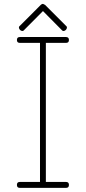

<svg xmlns="http://www.w3.org/2000/svg" viewBox="-20 -939 436 975"><path d="M81.1 -15.1C70.8 -15.1 65.9 -10.3 65.9 0C65.9 10.3 70.8 15.1 81.1 15.1H314.9C325.2 15.1 330.1 10.3 330.1 0C330.1 -10.3 325.2 -15.1 314.9 -15.1H212.9V-721.2H314.9C325.2 -721.2 330.1 -726.1 330.1 -735.8C330.1 -746.1 325.2 -751 314.9 -751H81.1C70.8 -751 65.9 -746.1 65.9 -735.8C65.9 -726.1 70.8 -721.2 81.1 -721.2H183.1V-15.1ZM81.1 -808.1C65.4 -797.4 90.8 -770 103 -787.1L198.2 -882.8L293 -787.1C305.2 -770 330.6 -797.4 314.9 -808.1L209 -914.1L198.2 -919.4C194.3 -919.4 190.4 -917.5 187 -914.1Z"/></svg>

Font: Nemoy
Style: Light
Weight: 300
Designer: BSozoo
Foundry: BSozoo
Version: Version 001.000